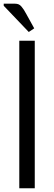

<svg xmlns="http://www.w3.org/2000/svg" viewBox="-20 -1010 290 1030"><path d="M0 -979V-990.2H60.5Q71.3 -990.2 79.6 -986.8Q87.9 -983.4 95.2 -974.6Q102.5 -965.8 107.7 -957.8Q112.8 -949.7 122.1 -933.1Q124 -929.7 125 -927.7L163.6 -857.9L134.3 -838.4ZM83.5 -791.5H166.5V0H83.5Z"/></svg>

Font: Resagnicto
Style: Regular
Weight: 500
Version: Version 0.9991